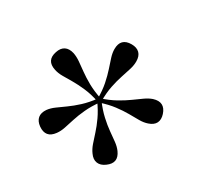

<svg xmlns="http://www.w3.org/2000/svg" viewBox="-110 -921 840 795"><g transform="rotate(30 310.0 -523.5)"><path d="M321 -504H302.5Q302.5 -545.5 296 -577.5Q289.5 -609.5 281 -634.8Q272.5 -660 266 -680.5Q259.5 -701 259.5 -719Q259.5 -771.5 311.5 -771.5Q336.5 -771.5 350 -758.2Q363.5 -745 363.5 -719Q363.5 -701 357.2 -680.5Q351 -660 342.5 -634.8Q334 -609.5 327.5 -577.5Q321 -545.5 321 -504ZM314.5 -512.5 308.5 -495.5Q269.5 -508.5 236.8 -512.2Q204 -516 177.2 -515.8Q150.5 -515.5 128.5 -515.5Q106.5 -515.5 89 -521.5Q39.5 -537.5 56 -586.5Q63.5 -610 80.2 -618.5Q97 -627 121.5 -619.5Q139 -613.5 156.8 -601.2Q174.5 -589 196 -573.2Q217.5 -557.5 246.2 -541.5Q275 -525.5 314.5 -512.5ZM304 -509 318.5 -498.5Q294.5 -465 280.8 -435.2Q267 -405.5 259 -380Q251 -354.5 244.2 -334.2Q237.5 -314 226.5 -299Q196 -257 153.5 -287Q133.5 -301.5 130.2 -320Q127 -338.5 141.5 -359.5Q152.5 -374.5 170 -387.2Q187.5 -400 209.2 -415.5Q231 -431 255.2 -453.2Q279.5 -475.5 304 -509ZM304 -498.5 318.5 -508.5Q343.5 -475 367.8 -452.8Q392 -430.5 413.8 -415.2Q435.5 -400 453 -387.2Q470.5 -374.5 481.5 -359.5Q512 -317.5 469.5 -287Q450 -272.5 430.8 -275.2Q411.5 -278 397 -299Q386 -314 379 -334.2Q372 -354.5 364 -379.8Q356 -405 342.2 -434.8Q328.5 -464.5 304 -498.5ZM308.5 -512Q348.5 -525 377 -541Q405.5 -557 427.2 -572.8Q449 -588.5 466.5 -601Q484 -613.5 501.5 -619.5Q551.5 -635 567.5 -586Q575 -563 566.8 -546.2Q558.5 -529.5 534 -521.5Q516.5 -515.5 494.8 -515.5Q473 -515.5 446.2 -515.8Q419.5 -516 386.8 -512Q354 -508 314.5 -495Z"/></g></svg>

Font: Fraunces 28pt
Style: Regular
Weight: 400
Version: Version 1.000;[b76b70a41]